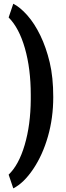

<svg xmlns="http://www.w3.org/2000/svg" viewBox="-20 -809 363 1051"><path d="M271.5 -277.3Q271.5 -163.6 242.4 -62Q213.4 39.6 161.9 116.2Q110.4 192.9 52.7 222.2L27.3 147Q83 93.8 115.2 -15.9Q147.5 -125.5 148.4 -264.2V-290Q148.4 -432.1 116.5 -544.2Q84.5 -656.2 27.3 -713.4L52.7 -788.6Q90.3 -769.5 129.6 -725.1Q168.9 -680.7 200.7 -615.2Q232.4 -549.8 252 -468Q271.5 -386.2 271.5 -277.3Z"/></svg>

Font: Roboto Condensed
Style: Bold
Weight: 700
Designer: Google
Version: Version 2.134; 2016